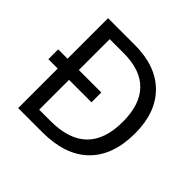

<svg xmlns="http://www.w3.org/2000/svg" viewBox="-174 -896 1078 1078"><g transform="rotate(45 365.0 -357.0)"><path d="M668.9 -363.8Q668.9 -188.5 573 -94.2Q477.1 0 294.9 0H104V-314H29.8V-392.1H104V-713.9H316.9Q483.4 -713.9 576.2 -621.8Q668.9 -529.8 668.9 -363.8ZM574.2 -360.8Q574.2 -497.6 506.3 -567.4Q438.5 -637.2 304.2 -637.2H193.8V-392.1H372.1V-314H193.8V-77.1H284.2Q574.2 -77.1 574.2 -360.8Z"/></g></svg>

Font: Noto Sans Southeast Asian
Style: Regular
Weight: 400
Designer: Monotype Design Team
Foundry: Monotype Imaging Inc.
Version: Version 1.06 uh; ttfautohint (v1.4.1)